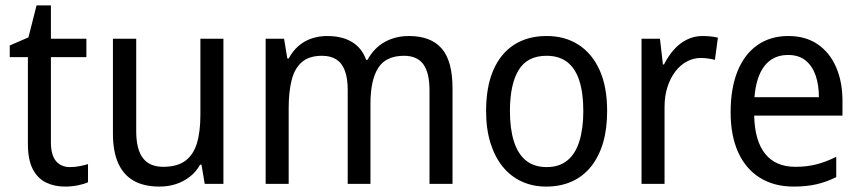

<svg xmlns="http://www.w3.org/2000/svg" viewBox="-20 -679 3177 709"><path d="M239 -62Q257 -62 274.5 -65.5Q292 -69 305 -73V-6Q290 1 267 5.5Q244 10 220 10Q181 10 150 -5Q119 -20 101 -54.5Q83 -89 83 -148V-468H16V-511L85 -541L115 -659H168V-536H299V-468H168V-153Q168 -107 186.5 -84.5Q205 -62 239 -62Z M805 -536V0H736L724 -71H719Q704 -44 680.5 -26Q657 -8 629 1Q601 10 569 10Q511 10 473 -12Q435 -34 416 -77.5Q397 -121 397 -186V-536H483V-195Q483 -128 507.5 -95.5Q532 -63 583 -63Q634 -63 664 -85Q694 -107 707 -149.5Q720 -192 720 -255V-536Z M1490 -546Q1571 -546 1611 -500Q1651 -454 1651 -353V0H1566V-345Q1566 -411 1543 -442Q1520 -473 1472 -473Q1405 -473 1376.5 -428Q1348 -383 1348 -296V0H1264V-346Q1264 -390 1253.5 -418Q1243 -446 1222 -459.5Q1201 -473 1169 -473Q1122 -473 1095 -450Q1068 -427 1057 -383.5Q1046 -340 1046 -279V0H961V-536H1029L1041 -463H1046Q1061 -491 1082.5 -509.5Q1104 -528 1131 -537Q1158 -546 1188 -546Q1244 -546 1280.5 -523.5Q1317 -501 1332 -458H1337Q1362 -503 1401.5 -524.5Q1441 -546 1490 -546Z M2222 -269Q2222 -203 2207 -152Q2192 -101 2163 -64.5Q2134 -28 2092 -9Q2050 10 1997 10Q1947 10 1906 -9Q1865 -28 1836 -64Q1807 -100 1791 -151.5Q1775 -203 1775 -269Q1775 -358 1801.5 -419.5Q1828 -481 1878 -513.5Q1928 -546 1999 -546Q2066 -546 2116 -514Q2166 -482 2194 -420.5Q2222 -359 2222 -269ZM1863 -269Q1863 -204 1877.5 -157.5Q1892 -111 1922 -86.5Q1952 -62 1999 -62Q2045 -62 2075 -86.5Q2105 -111 2119.5 -157.5Q2134 -204 2134 -269Q2134 -335 2119.5 -380.5Q2105 -426 2075 -449.5Q2045 -473 1998 -473Q1927 -473 1895 -420Q1863 -367 1863 -269Z M2574 -546Q2588 -546 2603.5 -544.5Q2619 -543 2631 -540L2620 -458Q2608 -461 2594.5 -463Q2581 -465 2568 -465Q2541 -465 2516.5 -452Q2492 -439 2473.5 -414.5Q2455 -390 2444.5 -357Q2434 -324 2434 -284V0H2349V-536H2417L2428 -441H2432Q2447 -471 2468 -495Q2489 -519 2516 -532.5Q2543 -546 2574 -546Z M2891 -546Q2955 -546 2999.5 -515.5Q3044 -485 3067.5 -431Q3091 -377 3091 -306V-252H2765Q2767 -159 2805.5 -111Q2844 -63 2917 -63Q2959 -63 2994.5 -72Q3030 -81 3068 -100V-25Q3032 -7 2995 1.5Q2958 10 2911 10Q2838 10 2785.5 -23Q2733 -56 2705.5 -117.5Q2678 -179 2678 -264Q2678 -353 2703.5 -416Q2729 -479 2777 -512.5Q2825 -546 2891 -546ZM2890 -476Q2835 -476 2803.5 -436Q2772 -396 2766 -320H3004Q3004 -365 2992 -400Q2980 -435 2955 -455.5Q2930 -476 2890 -476Z"/></svg>

Font: Noto Sans Hebrew SemiCondensed
Style: Regular
Weight: 400
Width: 4
Designer: Monotype Design Team
Foundry: Monotype Imaging Inc.
Version: Version 2.003